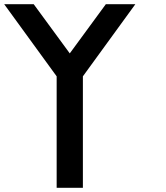

<svg xmlns="http://www.w3.org/2000/svg" viewBox="-20 -895 790 915"><path d="M140.6 -875 312.5 -640.6 484.4 -875H625L375 -531.2V0H250V-531.2L0 -875Z"/></svg>

Font: CraftyPE
Style: Regular
Weight: 400
Designer: Erek Butcher
Foundry: Haunted Coop
Version: Version 0.018;April 4, 2024;FontCreator 15.0.0.2962 64-bit